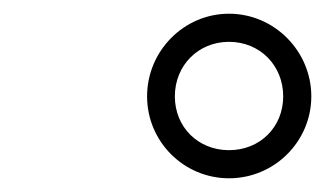

<svg xmlns="http://www.w3.org/2000/svg" viewBox="-20 -820 474 280"><path d="M194.5 -679.5C194.5 -613.5 248 -560 314 -560C380 -560 434 -613.5 434 -679.5C434 -745.5 380 -800 314 -800C248 -800 194.5 -745.5 194.5 -679.5ZM235 -679.5C235 -724.5 269 -759 314 -759C359 -759 393 -724.5 393 -679.5C393 -634.5 359 -601 314 -601C269 -601 235 -634.5 235 -679.5Z"/></svg>

Font: Bodoni* 24pt
Style: Bold Italic
Weight: 700
Italic angle: -13°
Version: Version 2.3